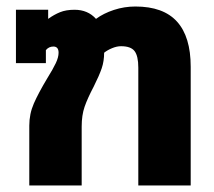

<svg xmlns="http://www.w3.org/2000/svg" viewBox="-20 -570 657 590"><path d="M70 -184Q70 -220 84 -252Q98 -284 125 -329Q143 -358 151.5 -376Q160 -394 160 -408Q160 -427 144 -427Q130 -427 121 -416V-376H29V-540H128V-512Q146 -525 164.5 -532.5Q183 -540 209 -540Q250 -540 275 -512Q298 -529 330 -539.5Q362 -550 396 -550Q482 -550 524 -503.5Q566 -457 566 -365V0H405V-362Q405 -398 393.5 -413Q382 -428 352 -428Q339 -428 324.5 -422Q310 -416 300 -408Q300 -382 292.5 -360Q285 -338 268 -304Q249 -268 240 -242Q231 -216 231 -181V0H70Z"/></svg>

Font: Kanit SemiBold
Style: Regular
Weight: 600
Designer: Katatrad Team
Foundry: CadsonDemak
Version: Version 1.030